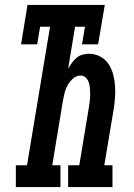

<svg xmlns="http://www.w3.org/2000/svg" viewBox="-20 -755 540 775"><path d="M44 0V-88H89L182 -647H142L130 -576H65L91 -735H403L376 -576H311L323 -647H283L255 -478Q262 -490 270.5 -501.5Q279 -513 289.5 -522Q300 -531 313.5 -534.5Q327 -538 340 -538Q364 -538 385 -526.5Q406 -515 418.5 -496Q431 -477 437 -454Q443 -431 444.5 -406.5Q446 -382 444 -357.5Q442 -333 438 -309L401 -88H434V0H255V-88H300L339 -323Q341 -335 342.5 -348Q344 -361 344 -373.5Q344 -386 343 -398.5Q342 -411 338.5 -422Q335 -433 326.5 -441.5Q318 -450 305 -450Q289 -450 275.5 -438.5Q262 -427 253.5 -412Q245 -397 241 -381Q237 -365 234 -349L191 -88H224V0Z"/></svg>

Font: Iosevka Slab Semibold Oblique
Style: Regular
Weight: 600
Italic angle: -9°
Monospace: yes
Designer: Belleve Invis
Foundry: Belleve Invis
Version: Version 11.1.1; ttfautohint (v1.8.3)